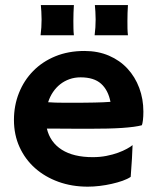

<svg xmlns="http://www.w3.org/2000/svg" viewBox="-20 -718 611 746"><path d="M347.7 -581.1Q349.6 -596.2 350.6 -611.6Q351.6 -627 351.6 -642.6Q351.6 -656.7 350.6 -672.9Q349.6 -689 348.6 -698.2H477.1Q476.1 -686 475.6 -668.2Q475.1 -650.4 475.1 -636.7Q475.1 -621.1 475.3 -607.4Q475.6 -593.8 477.1 -581.1ZM137.7 -581.1Q139.6 -596.2 140.6 -611.6Q141.6 -627 141.6 -642.6Q141.6 -656.7 140.6 -672.9Q139.6 -689 138.7 -698.2H267.1Q266.1 -686 265.6 -668.2Q265.1 -650.4 265.1 -636.7Q265.1 -621.1 265.4 -607.4Q265.6 -593.8 267.1 -581.1ZM34.2 -252Q34.2 -308.1 53.7 -356.9Q73.2 -405.8 108.9 -442.1Q144.5 -478.5 195.1 -499.3Q245.6 -520 308.1 -520Q360.8 -520 403.3 -501.7Q445.8 -483.4 475.3 -451.4Q504.9 -419.4 521 -376.5Q537.1 -333.5 537.1 -284.2Q537.1 -265.6 535.4 -251.5Q533.7 -237.3 531.2 -231.4Q519 -228 499.3 -225.3Q479.5 -222.7 453.9 -220.9Q428.2 -219.2 397.5 -218.5Q366.7 -217.8 332.5 -217.8Q315.4 -217.8 292.2 -217.8Q269 -217.8 245.4 -218Q221.7 -218.3 199.5 -218.3Q177.2 -218.3 162.1 -218.3Q174.8 -165 220.2 -136.2Q265.6 -107.4 340.3 -107.4Q368.7 -107.4 393.6 -112.3Q418.5 -117.2 438.5 -124.5Q458.5 -131.8 473.1 -139.9Q487.8 -147.9 495.1 -154.3Q494.1 -130.4 492.7 -101.6Q491.2 -72.8 487.8 -30.8Q475.6 -22.5 456.3 -15.6Q437 -8.8 414.3 -3.7Q391.6 1.5 367.4 4.4Q343.3 7.3 320.8 7.3Q259.3 7.3 206.8 -11.7Q154.3 -30.8 116 -64.9Q77.6 -99.1 55.9 -146.7Q34.2 -194.3 34.2 -252ZM167 -320.8Q178.7 -319.8 195.3 -319.3Q211.9 -318.8 229.5 -318.8Q247.1 -318.8 263.2 -318.8Q279.3 -318.8 289.6 -318.8Q300.8 -318.8 316.2 -319.1Q331.5 -319.3 348.1 -319.6Q364.7 -319.8 380.6 -320.6Q396.5 -321.3 409.2 -322.3Q400.4 -367.7 372.8 -392.6Q345.2 -417.5 293 -417.5Q270 -417.5 250 -410.4Q230 -403.3 213.9 -390.6Q197.8 -377.9 185.8 -360.1Q173.8 -342.3 167 -320.8Z"/></svg>

Font: Hammersmith One
Style: Regular
Weight: 400
Designer: Nicole Fally
Foundry: Nicole Fally
Version: Version 1.002